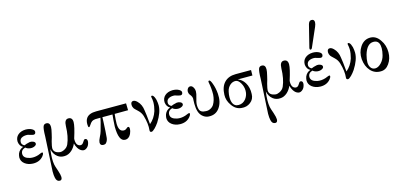

<svg xmlns="http://www.w3.org/2000/svg" viewBox="-84 -1396 4796 2280"><g transform="rotate(-15 2314.0 -256.0)"><path d="M310 -99Q315 -96 315 -88Q315 -76 297 -53Q251 2 170 0Q110 -2 70 -33Q30 -64 30 -113Q32 -137 39 -158Q59 -206 107 -222Q66 -242 59 -297Q57 -349 92 -380Q127 -411 185 -413Q232 -413 263.5 -395.5Q295 -378 291 -355Q288 -329 264 -329Q250 -330 224 -338Q219 -339 214.5 -340.5Q210 -342 207.5 -343Q205 -344 202.5 -344.5Q200 -345 198 -346H197Q161 -350 133 -339Q97 -326 94 -290Q91 -263 110 -247Q123 -234 131 -237Q146 -246 198 -257Q221 -259 241.5 -249Q262 -239 262 -222Q263 -205 239.5 -193Q216 -181 185 -184Q150 -188 128 -208Q74 -192 74 -143Q74 -91 151 -74Q200 -64 254 -81Q304 -103 310 -99Z M861 -57Q851 -25 825 -8Q803 7 781 1Q748 -7 724 -45Q707 -72 699 -105Q679 -58 645 -27Q604 10 556 11Q507 14 470 -14Q425 -48 412 -112Q395 7 409 78Q411 93 435 161Q453 215 453 241Q453 279 425 279Q386 279 376 230Q369 201 369 152Q369 126 378 -14Q387 -152 392 -274Q393 -368 406 -398Q417 -422 445 -421Q488 -420 488 -365Q488 -339 475 -287Q465 -240 451 -197Q436 -137 436 -118Q437 -57 517 -48Q536 -46 564 -59Q604 -78 620 -114Q658 -201 661 -329Q663 -410 712 -410Q762 -410 762 -351Q762 -299 718 -161Q717 -158 717 -147Q717 -72 768 -65Q793 -62 810 -91Q827 -121 838 -121Q852 -122 859.5 -113.5Q867 -105 867 -89Q867 -75 861 -57Z M1421 -405 1423 -320 1258 -319Q1250 -244 1250 -200Q1252 -109 1304 -102Q1328 -98 1346 -113Q1364 -130 1373 -128Q1387 -126 1387 -104Q1387 -74 1372 -41Q1346 12 1298 10Q1221 8 1220 -171Q1220 -194 1225 -254Q1231 -312 1231 -319H1107Q1105 -275 1105 -259Q1100 -136 1093 -66Q1090 -42 1078 -22.5Q1066 -3 1052 0Q1042 2 1035 2Q995 2 996 -38Q998 -63 1015 -95Q1036 -136 1044 -165Q1080 -292 1083 -319Q1030 -319 1019 -318Q993 -315 979 -306Q961 -294 943 -264Q929 -241 921 -246Q912 -249 912 -285Q912 -329 931 -357Q964 -405 1053 -405Z M1789 -282Q1789 -197 1719 -88Q1695 -53 1671 -29Q1641 1 1626 0Q1605 -1 1607 -24Q1616 -102 1585 -206Q1571 -250 1537 -281Q1495 -320 1493 -325Q1479 -347 1479 -369Q1479 -411 1511 -411Q1533 -411 1558 -386Q1604 -341 1612 -267Q1620 -227 1632 -93Q1694 -144 1722 -229Q1738 -286 1738 -336Q1738 -363 1730 -400Q1728 -412 1737 -413Q1746 -415 1753 -408Q1769 -395 1781 -351Q1789 -311 1789 -282Z M2117 -99Q2122 -96 2122 -88Q2122 -76 2104 -53Q2058 2 1977 0Q1917 -2 1877 -33Q1837 -64 1837 -113Q1839 -137 1846 -158Q1866 -206 1914 -222Q1873 -242 1866 -297Q1864 -349 1899 -380Q1934 -411 1992 -413Q2039 -413 2070.5 -395.5Q2102 -378 2098 -355Q2095 -329 2071 -329Q2057 -330 2031 -338Q2026 -339 2021.5 -340.5Q2017 -342 2014.5 -343Q2012 -344 2009.5 -344.5Q2007 -345 2005 -346H2004Q1968 -350 1940 -339Q1904 -326 1901 -290Q1898 -263 1917 -247Q1930 -234 1938 -237Q1953 -246 2005 -257Q2028 -259 2048.5 -249Q2069 -239 2069 -222Q2070 -205 2046.5 -193Q2023 -181 1992 -184Q1957 -188 1935 -208Q1881 -192 1881 -143Q1881 -91 1958 -74Q2007 -64 2061 -81Q2111 -103 2117 -99Z M2504 -233Q2512 -129 2464 -62Q2417 5 2331 0Q2297 -1 2266 -23Q2230 -49 2216 -94Q2203 -134 2203 -189Q2203 -214 2204 -231Q2205 -244 2205 -256Q2203 -276 2191 -293Q2172 -315 2168 -330Q2165 -339 2165 -350Q2165 -371 2177.5 -387Q2190 -403 2209 -403Q2236 -403 2253 -362Q2259 -347 2259 -327Q2259 -300 2245 -255Q2228 -201 2228 -165Q2228 -142 2234 -119Q2245 -71 2313 -70Q2342 -67 2370 -81.5Q2398 -96 2413 -120Q2442 -169 2447 -237Q2449 -311 2434 -387Q2428 -411 2445 -411Q2459 -411 2477 -361Q2498 -306 2504 -233Z M2767 -403H2957L2956 -336H2775Q2826 -319 2859 -266Q2895 -207 2891 -126Q2890 -62 2842 -26Q2795 11 2730 3Q2660 -3 2615 -71Q2572 -132 2575 -200Q2578 -298 2628.5 -350.5Q2679 -403 2767 -403ZM2831 -183Q2831 -234 2805 -278Q2779 -322 2748 -325Q2711 -328 2680 -303Q2644 -273 2634 -224Q2626 -187 2626 -157Q2626 -61 2683 -43Q2697 -40 2709 -40Q2763 -40 2799 -86Q2831 -129 2831 -183Z M3510 -57Q3500 -25 3474 -8Q3452 7 3430 1Q3397 -7 3373 -45Q3356 -72 3348 -105Q3328 -58 3294 -27Q3253 10 3205 11Q3156 14 3119 -14Q3074 -48 3061 -112Q3044 7 3058 78Q3060 93 3084 161Q3102 215 3102 241Q3102 279 3074 279Q3035 279 3025 230Q3018 201 3018 152Q3018 126 3027 -14Q3036 -152 3041 -274Q3042 -368 3055 -398Q3066 -422 3094 -421Q3137 -420 3137 -365Q3137 -339 3124 -287Q3114 -240 3100 -197Q3085 -137 3085 -118Q3086 -57 3166 -48Q3185 -46 3213 -59Q3253 -78 3269 -114Q3307 -201 3310 -329Q3312 -410 3361 -410Q3411 -410 3411 -351Q3411 -299 3367 -161Q3366 -158 3366 -147Q3366 -72 3417 -65Q3442 -62 3459 -91Q3476 -121 3487 -121Q3501 -122 3508.5 -113.5Q3516 -105 3516 -89Q3516 -75 3510 -57Z M3825 -703 3724 -472Q3717 -454 3704 -454Q3693 -454 3693 -467Q3693 -474 3694 -478L3755 -722Q3762 -754 3768 -766Q3780 -791 3802 -791Q3811 -791 3816 -790Q3838 -783 3838 -755Q3838 -733 3825 -703ZM3841 -99Q3846 -96 3846 -88Q3846 -76 3828 -53Q3782 2 3701 0Q3641 -2 3601 -33Q3561 -64 3561 -113Q3563 -137 3570 -158Q3590 -206 3638 -222Q3597 -242 3590 -297Q3588 -349 3623 -380Q3658 -411 3716 -413Q3763 -413 3794.5 -395.5Q3826 -378 3822 -355Q3819 -329 3795 -329Q3781 -330 3755 -338Q3750 -339 3745.5 -340.5Q3741 -342 3738.5 -343Q3736 -344 3733.5 -344.5Q3731 -345 3729 -346H3728Q3692 -350 3664 -339Q3628 -326 3625 -290Q3622 -263 3641 -247Q3654 -234 3662 -237Q3677 -246 3729 -257Q3752 -259 3772.5 -249Q3793 -239 3793 -222Q3794 -205 3770.5 -193Q3747 -181 3716 -184Q3681 -188 3659 -208Q3605 -192 3605 -143Q3605 -91 3682 -74Q3731 -64 3785 -81Q3835 -103 3841 -99Z M4204 -282Q4204 -197 4134 -88Q4110 -53 4086 -29Q4056 1 4041 0Q4020 -1 4022 -24Q4031 -102 4000 -206Q3986 -250 3952 -281Q3910 -320 3908 -325Q3894 -347 3894 -369Q3894 -411 3926 -411Q3948 -411 3973 -386Q4019 -341 4027 -267Q4035 -227 4047 -93Q4109 -144 4137 -229Q4153 -286 4153 -336Q4153 -363 4145 -400Q4143 -412 4152 -413Q4161 -415 4168 -408Q4184 -395 4196 -351Q4204 -311 4204 -282Z M4588 -186Q4588 -106 4546 -47Q4506 11 4444 11Q4368 13 4318 -42Q4268 -97 4260 -187Q4254 -273 4298 -338Q4341 -402 4409 -408Q4491 -415 4542 -337Q4588 -272 4588 -186ZM4511 -168Q4523 -214 4523 -253Q4523 -330 4475 -346Q4462 -350 4446 -350Q4366 -350 4329 -224Q4315 -170 4315 -133Q4315 -96 4332 -70Q4352 -40 4388 -40Q4424 -40 4460 -76Q4498 -114 4511 -168Z"/></g></svg>

Font: GFS Didot Classic
Style: Regular
Weight: 400
Designer: George D. Matthiopoulos
Foundry: George D. Matthiopoulos
Version: Version 1.000